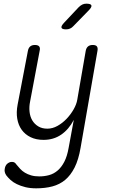

<svg xmlns="http://www.w3.org/2000/svg" viewBox="-20 -805 640 1046"><path d="M354 0 382 -152Q355 -100 313.5 -71.5Q272 -43 217 -43Q177 -43 147 -57.5Q117 -72 98.5 -97.5Q80 -123 74 -158Q68 -193 76 -235L132 -528Q135 -544 144.5 -552Q154 -560 170 -560Q187 -560 193.5 -552Q200 -544 196 -528L144 -252Q138 -223 141 -196Q144 -169 156 -149Q168 -129 188.5 -116.5Q209 -104 238 -104Q266 -104 293 -119Q320 -134 342.5 -157.5Q365 -181 381 -209Q397 -237 401 -262L447 -528Q450 -544 459.5 -552Q469 -560 485 -560Q502 -560 508 -552Q514 -544 511 -528L419 0Q408 65 386.5 107.5Q365 150 335 175Q305 200 265.5 210.5Q226 221 177 221Q144 221 118 214.5Q92 208 71.5 198Q51 188 37 175Q23 162 14 150Q8 141 6 132Q4 123 6 114Q7 107 10 100Q13 93 18.5 88Q24 83 30.5 80Q37 77 45 77Q53 77 58.5 80Q64 83 70 92Q79 103 90 115Q101 127 116 136Q131 145 150 150.5Q169 156 194 156Q222 156 247.5 149Q273 142 294 124Q315 106 330.5 76Q346 46 354 0ZM340 -645Q318 -645 315 -654Q312 -663 329 -681L408 -765Q418 -775 428 -780Q438 -785 450 -785Q475 -785 478 -775.5Q481 -766 462 -747L380 -663Q372 -654 362 -649.5Q352 -645 340 -645Z"/></svg>

Font: Maple Mono NL ExtraLight
Style: Italic
Weight: 275
Italic angle: -10°
Monospace: yes
Designer: subframe7536
Version: Version 7.000